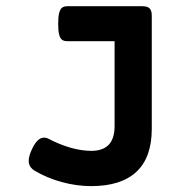

<svg xmlns="http://www.w3.org/2000/svg" viewBox="-20 -600 640 630"><path d="M478 -548.8V-177.2Q478 -83.5 427.7 -36.4Q377.4 10.7 279.3 10.7Q231.4 10.7 182.4 -2.7Q133.3 -16.1 92.8 -40.5Q74.2 -52.2 74.2 -72.3Q74.2 -87.9 85 -110.8Q102.5 -148.4 124.5 -148.4Q132.8 -148.4 140.6 -144Q175.8 -125.5 211.9 -115.2Q248 -105 279.8 -105Q317.4 -105 336.7 -125Q356 -145 356 -187V-464.8H201.7Q189.9 -464.8 183.6 -469.5Q177.2 -474.1 174.1 -486.6Q170.9 -499 170.9 -522Q170.9 -544.9 174.1 -557.4Q177.2 -569.8 183.6 -574.7Q189.9 -579.6 201.7 -579.6H447.3Q463.9 -579.6 470.9 -572.5Q478 -565.4 478 -548.8Z"/></svg>

Font: Courier Prime Sans
Style: Bold
Weight: 700
Designer: Alan Dague-Greene
Foundry: Quote-Unquote Apps
Version: Version 3.020